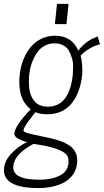

<svg xmlns="http://www.w3.org/2000/svg" viewBox="-37 -771 534 987"><path d="M245.1 -647 255.9 -751H315.4L304.7 -647ZM209 -222.7Q319.8 -222.7 337.4 -388.2Q338.4 -406.7 338.9 -428Q339.4 -449.2 333.3 -470.7Q327.1 -492.2 317.6 -509.5Q308.1 -526.9 288.6 -537.6Q269 -548.3 242.7 -548.3Q216.3 -548.3 194.3 -536.6Q172.4 -524.9 158.7 -507.6Q145 -490.2 134.8 -467.5Q124.5 -444.8 119.9 -425.5Q115.2 -406.2 113.3 -388.2Q111.3 -370.6 111.3 -354.2Q111.3 -337.9 113.3 -317.9Q115.2 -297.9 121.8 -281.7Q128.4 -265.6 138.9 -252Q149.4 -238.3 167.2 -230.5Q185.1 -222.7 209 -222.7ZM165 152.8Q228 152.8 269.3 132.1Q310.5 111.3 314.9 69.3Q317.4 46.4 309.8 31.5Q302.2 16.6 275.4 3.4Q248.5 -9.8 197.8 -21L135.3 -31.7Q37.6 21 31.7 81.1Q27.3 118.2 61.3 135.5Q95.2 152.8 165 152.8ZM160.6 195.8Q68.4 195.8 23.7 170.4Q-21 145 -16.1 93.8Q-12.2 53.2 22.2 17.3Q56.6 -18.6 101.6 -40.5Q75.2 -47.4 55.2 -59.1Q35.2 -70.8 36.6 -84.5Q41 -127.4 121.1 -209Q50.8 -262.7 64.5 -388.2Q68.4 -425.3 81.3 -459.7Q94.2 -494.1 116 -523.2Q137.7 -552.2 171.4 -569.8Q205.1 -587.4 246.1 -587.4Q332.5 -587.4 365.7 -510.3Q378.4 -529.8 402.1 -548.8Q425.8 -567.9 450.7 -577.6L465.3 -583.5L477.1 -543.5Q450.2 -537.1 422.1 -520.5Q394 -503.9 377.4 -484.9Q382.8 -466.3 385.3 -435.8Q387.7 -405.3 385.3 -386.7Q376 -294.9 331.1 -239.3Q286.1 -183.6 205.1 -183.6Q168.9 -183.6 145 -194.3Q140.6 -188.5 127.9 -172.4Q115.2 -156.2 107.4 -145.8Q99.6 -135.3 92 -122.1Q84.5 -108.9 83.5 -100.6Q83 -95.2 95.2 -90.1Q107.4 -85 129.4 -80.6Q144 -76.7 179 -69.8Q213.9 -63 222.2 -60.5Q295.4 -44.4 330.1 -14.9Q364.7 14.6 359.4 67.9Q356 100.6 338.4 126Q320.8 151.4 293.2 166.3Q265.6 181.2 232.2 188.5Q198.7 195.8 160.6 195.8Z"/></svg>

Font: Oswald
Style: Extra-Light
Weight: 200
Designer: Vernon Adams
Foundry: Vernon Adams
Version: 3.0; ttfautohint (v0.94.23-7a4d-dirty) -l 8 -r 50 -G 200 -x 